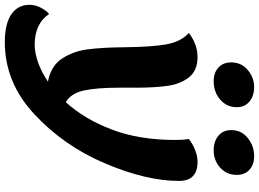

<svg xmlns="http://www.w3.org/2000/svg" viewBox="-221 -716 1075 797"><g transform="rotate(90 316.5 -317.5)"><path d="M669 -523Q669 -387 596 -215.5Q523 -44 391.5 78Q260 200 93 200Q17 200 -22.5 173Q-62 146 -62 97Q-62 74 -50.5 51.5Q-39 29 -24 16Q16 76 104 76Q137 76 177 62Q217 48 257 21Q192 9 161.5 -37Q131 -83 123 -142.5Q115 -202 114 -300Q113 -406 102.5 -468Q92 -530 55 -564Q102 -600 155 -600Q210 -600 238 -565.5Q266 -531 274 -478Q282 -425 282 -345V-274Q282 -183 293.5 -129Q305 -75 342 -53Q413 -131 456 -245Q499 -359 499 -507Q499 -541 495 -564Q517 -581 542 -590.5Q567 -600 590 -600Q669 -600 669 -523ZM177 -740Q177 -782 208.5 -808.5Q240 -835 279 -835Q316 -835 339.5 -815.5Q363 -796 363 -763Q363 -721 331.5 -694Q300 -667 255 -667Q220 -667 198.5 -686.5Q177 -706 177 -740ZM458 -740Q458 -782 491 -808.5Q524 -835 566 -835Q601 -835 622.5 -815.5Q644 -796 644 -763Q644 -721 614 -694Q584 -667 542 -667Q505 -667 481.5 -686.5Q458 -706 458 -740Z"/></g></svg>

Font: Lemonada SemiBold
Style: Regular
Weight: 600
Designer: Mohamed Gaber (Arabic) Eduardo Tunni (Latin)
Foundry: Kief Type Foundry
Version: Version 3.006